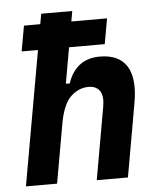

<svg xmlns="http://www.w3.org/2000/svg" viewBox="-52 -778 691 824"><g transform="rotate(-5 293.0 -366.0)"><path d="M331.5 0 386.7 -312.5Q394.5 -356.4 379.6 -379.2Q364.7 -401.9 330.6 -401.9Q290 -401.9 256.6 -371.8Q223.1 -341.8 207.5 -265.1L160.6 0H26.4L128.9 -578.6H58.6L78.1 -688H148.4L156.2 -732.4H290L282.2 -688H436L416.5 -578.6H262.7L235.4 -423.8H252.4Q268.1 -473.1 302.7 -500.2Q337.4 -527.3 390.6 -527.3Q473.1 -527.3 506.6 -473.6Q540 -419.9 521.5 -315.4L465.8 0Z"/></g></svg>

Font: Cascadia Code PL
Style: Bold Italic
Weight: 700
Italic angle: -10°
Monospace: yes
Designer: Aaron Bell
Foundry: Saja Typeworks
Version: Version 2404.023; ttfautohint (v1.8.4)